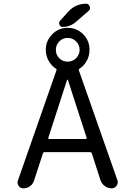

<svg xmlns="http://www.w3.org/2000/svg" viewBox="-20 -1110 704 1042"><path d="M392.6 -793.9Q412.1 -813.5 412.1 -839.8Q412.1 -866.2 393.1 -885.3Q374 -904.3 347.2 -904.3Q320.3 -904.3 301.8 -885.3Q283.2 -866.2 283.2 -839.4Q283.2 -812.5 301.8 -793.9Q320.3 -775.4 347.2 -775.4Q374 -775.4 392.6 -793.9ZM222.7 -284.2Q214.8 -284.2 212.9 -277.3L165 -130.9Q159.2 -111.3 143.1 -99.6Q127 -87.9 106.4 -87.9Q89.8 -87.9 81.1 -101.6Q75.2 -109.4 75.2 -119.1Q75.2 -125 77.1 -129.9L286.1 -727.5Q289.1 -734.4 282.2 -738.3Q261.7 -751 246.1 -776.4Q228.5 -804.7 228.5 -839.8Q228.5 -888.7 263.2 -923.8Q297.9 -959 347.2 -959Q396.5 -959 431.2 -924.3Q465.8 -889.6 465.8 -839.8Q465.8 -803.7 448.2 -775.4Q433.6 -751 413.1 -738.3Q406.2 -734.4 408.2 -727.5L617.2 -131.8Q619.1 -126 619.1 -120.1Q619.1 -110.4 612.3 -101.6Q602.5 -87.9 585.9 -87.9Q565.4 -87.9 548.8 -100.1Q532.2 -112.3 525.4 -131.8L478.5 -277.3Q476.6 -284.2 468.8 -284.2ZM242.2 -362.3Q241.2 -360.4 242.7 -357.9Q244.1 -355.5 247.1 -355.5H445.3Q448.2 -355.5 449.7 -357.9Q451.2 -360.4 450.2 -362.3L348.6 -675.8Q347.7 -677.7 346.2 -677.7Q344.7 -677.7 343.8 -675.8ZM394.5 -993.2Q362.3 -963.9 319.3 -963.9Q307.6 -963.9 302.7 -975.6Q300.8 -980.5 300.8 -984.4Q300.8 -991.2 304.7 -996.1L351.6 -1047.9Q390.6 -1089.8 448.2 -1089.8Q460.9 -1089.8 466.8 -1075.2Q468.8 -1070.3 468.8 -1065.4Q468.8 -1057.6 461.9 -1051.8Z"/></svg>

Font: Gen Jyuu Gothic Regular
Style: Regular
Weight: 400
Designer: [Source Han Sans]
Ryoko NISHIZUKA  (kana & ideographs); Paul D. Hunt (Latin, Greek & Cyrillic); Wenlong ZHANG  (bopomofo
Version: Version 1.002.20150607